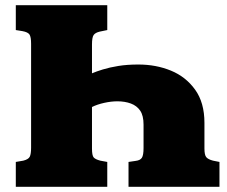

<svg xmlns="http://www.w3.org/2000/svg" viewBox="-20 -721 878 741"><path d="M41 0V-96L70 -101Q90 -106 95 -116.5Q100 -127 100 -151V-552Q100 -578 94 -587.5Q88 -597 66 -601L41 -605V-701H394V-605L365 -599Q348 -595 341.5 -586Q335 -577 335 -549V-438Q351 -445 377 -453Q403 -461 437 -466.5Q471 -472 514 -472Q582 -472 639.5 -448.5Q697 -425 733 -375Q769 -325 769 -247V-148Q769 -123 776 -114.5Q783 -106 802 -101L827 -96V0H476V-96L503 -100Q521 -102 527.5 -112Q534 -122 534 -150V-240Q534 -275 521 -294Q508 -313 485 -321.5Q462 -330 433 -330Q409 -330 382 -324Q355 -318 335 -308V-148Q335 -121 341.5 -113.5Q348 -106 367 -101L394 -96V0Z"/></svg>

Font: Literata Black
Style: Regular
Weight: 900
Designer: Latin by Veronika Burian and Jose Scaglione. Greek by Irene Vlachou. Cyrillic by Vera Evstafieva.
Foundry: TypeTogether
Version: Version 3.103;gftools[0.9.29]